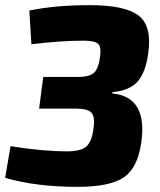

<svg xmlns="http://www.w3.org/2000/svg" viewBox="-29 -718 623 746"><path d="M93 -546 85 -677Q186 -698 320 -698Q457 -698 509.5 -657.5Q562 -617 547 -511Q537 -437 506 -401.5Q475 -366 408 -360L407 -355Q545 -342 520 -165Q506 -65 451.5 -28.5Q397 8 273 8Q111 8 -9 -27L12 -150Q136 -130 233 -130Q284 -130 305.5 -148Q327 -166 334 -216Q341 -264 326.5 -280Q312 -296 266 -296H123L139 -419H273Q319 -419 336.5 -435.5Q354 -452 360 -499Q365 -537 351.5 -548.5Q338 -560 295 -560Q208 -560 93 -546Z"/></svg>

Font: Exo 2.0 Extra Bold
Style: Italic
Weight: 800
Italic angle: -8°
Designer: Natanael Gama
Version: Version 1.001;PS 001.001;hotconv 1.0.70;makeotf.lib2.5.58329